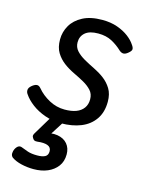

<svg xmlns="http://www.w3.org/2000/svg" viewBox="-118 -592 716 934"><g transform="rotate(15 239.5 -125.0)"><path d="M214 19Q171 19 133 5.5Q95 -8 66.5 -29.5Q38 -51 22 -75Q15 -84 15.5 -95.5Q16 -107 29 -118Q42 -129 53 -130.5Q64 -132 74 -120Q99 -90 136 -70Q173 -50 214 -50Q249 -50 272.5 -59Q296 -68 309 -86Q322 -104 322 -130Q322 -157 306 -174.5Q290 -192 266 -205.5Q242 -219 213.5 -232.5Q185 -246 161 -264Q137 -282 121 -308Q105 -334 105 -374Q105 -412 124 -445Q143 -478 182 -498.5Q221 -519 280 -519Q323 -519 356.5 -507Q390 -495 413.5 -477Q437 -459 449 -440Q458 -428 458 -419Q458 -410 443 -398Q431 -388 421 -387.5Q411 -387 400 -396Q376 -419 347 -434.5Q318 -450 278 -450Q234 -450 212.5 -431.5Q191 -413 191 -383Q191 -358 207 -340.5Q223 -323 247.5 -309Q272 -295 300 -281.5Q328 -268 352 -250Q376 -232 392 -206Q408 -180 408 -141Q408 -88 383 -52Q358 -16 314.5 1.5Q271 19 214 19ZM143 269Q112 269 82 262Q52 255 32 241Q23 233 23.5 221Q24 209 29 199Q36 186 44.5 181.5Q53 177 64 182Q76 187 95 193.5Q114 200 143 200Q169 200 183 192.5Q197 185 197 165Q197 145 178.5 138Q160 131 128 135Q117 136 112 133.5Q107 131 103 124Q98 117 99 110.5Q100 104 105 97L171 -13H241L166 105L137 89Q181 74 213.5 79.5Q246 85 263.5 106Q281 127 281 158Q281 194 262.5 218.5Q244 243 213.5 256Q183 269 143 269Z"/></g></svg>

Font: Playwrite AT
Style: Italic
Weight: 400
Italic angle: -13.0072°
Designer: Veronika Burian, José Scaglione
Foundry: TypeTogether
Version: Version 1.002